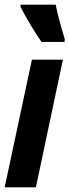

<svg xmlns="http://www.w3.org/2000/svg" viewBox="-28 -804 298 824"><path d="M109 -548H242L126 0H-8ZM60 -775V-784H211Q223 -724 250 -636L249 -624H150Q130 -652 101.5 -700Q73 -748 60 -775Z"/></svg>

Font: Noto Sans Display Ex Bold Cond
Style: Italic
Weight: 800
Width: 3
Italic angle: -12°
Designer: Monotype Design team
Foundry: Monotype Imaging Inc.
Version: Version 1.000